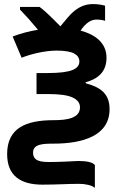

<svg xmlns="http://www.w3.org/2000/svg" viewBox="-20 -694 595 941"><path d="M258 -446C297 -446 326 -441 343 -432C360 -423 369 -410 369 -393C369 -373 357 -359 333 -350C309 -341 270 -336 214 -336H159V-233H217C270 -233 309 -228 334 -217C359 -206 372 -190 372 -168C372 -114 307 -105 243 -105C106 -105 15 -66 15 61C15 166 79 211 188 211C257 211 310 207 369 207C397 207 432 214 445 227V115C435 102 408 95 364 95C324 97 268 100 222 100C176 100 142 94 142 54C142 12 190 10 242 10C387 10 517 -29 517 -159C517 -237 470 -267 400 -286V-291C459 -307 502 -341 502 -411C502 -487 442 -526 375 -544C399 -580 425 -598 452 -598C469 -598 484 -596 495 -592V-666C478 -671 458 -674 435 -674C392 -674 362 -656 337 -634C323 -622 303 -598 276 -565C227 -615 193 -647 174 -660H78V-647L121 -601L166 -548C122 -541 81 -530 42 -515L86 -411C130 -429 200 -446 258 -446Z"/></svg>

Font: Passageway
Style: Regular
Weight: 700
Foundry: Ascender Corporation
Version: Version 1.11